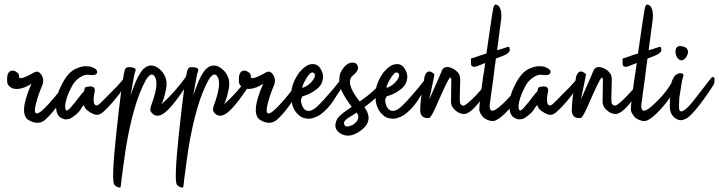

<svg xmlns="http://www.w3.org/2000/svg" viewBox="-20 -662 3202 855"><path d="M167.6 -323.4C158 -341 147 -346.7 134.6 -340.6C91.5 -315.9 68.2 -308.4 64.7 -318.1C65.6 -319 65.6 -321.6 64.7 -326C63.8 -331.3 61.6 -335.3 58.1 -337.9C50.2 -344.1 44.4 -347.2 40.9 -347.2C19.8 -349.8 10.1 -334.8 11.9 -302.3C11 -287.3 19.4 -275.9 37 -268C60.7 -261.8 88.4 -268.8 120.1 -289.1C80.5 -199.3 76.6 -145.2 108.2 -126.7C137.3 -110 162.4 -111.3 183.5 -130.7C216.9 -161.5 248.2 -204.2 277.2 -258.7C293 -288.6 295.2 -303.6 283.8 -303.6C281.2 -302.7 270.6 -290 252.1 -265.3C233.6 -241.6 216 -220.4 199.3 -202C170.3 -169.4 150.9 -154.4 141.2 -157.1C136 -159.7 134.2 -167.2 136 -179.5C140.4 -207.7 151.8 -243.8 170.3 -287.8C173.8 -301 172.9 -312.8 167.6 -323.4Z M374.4 -328.7C394.6 -326 406.5 -327.8 410 -334C417.9 -346.3 408.7 -356.8 382.3 -365.6C377 -366.5 370.8 -367 363.8 -367C353.2 -367.8 340.5 -365.2 325.5 -359C301.8 -351.1 281.1 -331.8 263.5 -301C240.6 -261.4 229.2 -226.2 229.2 -195.4C229.2 -177.8 231.4 -164.1 235.8 -154.4C241 -143 251.6 -135.1 267.4 -130.7H274C280.2 -130.7 285.9 -131.6 291.2 -133.3C298.2 -136.8 304.4 -140.8 309.7 -145.2C324.6 -155.8 335.6 -167.6 342.7 -180.8C349.7 -193.2 354.1 -195.8 355.9 -188.8C356.8 -180 366.4 -170.3 384.9 -159.7C402.5 -149.2 417 -147.8 428.5 -155.8C434.6 -158.4 446.1 -168.5 462.8 -186.1C478.6 -202.8 494 -220.9 509 -240.2C521.3 -257 531 -271.9 538 -285.1C545.1 -299.2 546.8 -308.9 543.3 -314.2C539.8 -317.7 536.7 -318.1 534.1 -315.5C530.6 -312 526.2 -306.7 520.9 -299.6C505.9 -282 487.9 -263.1 466.8 -242.9C446.5 -221.8 432.4 -207.7 424.5 -200.6C415.7 -192.7 409.1 -190.5 404.7 -194C399.4 -196.7 396.8 -205 396.8 -219.1C396.8 -228.8 398.1 -238.9 400.8 -249.5C403.4 -260 402.5 -267.5 398.1 -271.9C394.6 -275.4 389.3 -277.2 382.3 -277.2C375.2 -277.2 367.8 -275.9 359.8 -273.2C358.1 -271.5 356.8 -268.4 355.9 -264C355.9 -259.6 354.6 -255.6 351.9 -252.1C351 -253 344.4 -245.5 332.1 -229.7C321.6 -214.7 308.4 -198.4 292.5 -180.8C277.6 -164.1 270.1 -166.8 270.1 -188.8C271 -211.6 280.6 -240.7 299.1 -275.9C306.2 -289.1 313.2 -298.8 320.2 -304.9C327.3 -312 334.3 -317.2 341.4 -320.8C353.7 -327.8 364.7 -330.4 374.4 -328.7Z M534.9 -347.2C527 -318.1 514.6 -225.3 497.9 -68.6C483 71.3 479.9 147.4 488.7 159.7C495.7 169.4 505 173.8 516.4 172.9C517.3 172.9 519 159.7 521.7 133.3C530.5 66.4 536.6 21.6 540.2 -1.3C563 -138.6 593 -240.2 629.9 -306.2C646.6 -333.5 660.3 -337.5 670.8 -318.1C682.3 -296.1 676.6 -254.8 653.7 -194C649.3 -180.8 648.4 -171.6 651 -166.3C661.6 -148.7 676.1 -143 694.6 -149.2C717.5 -157.1 750.5 -192.7 793.6 -256.1C815.6 -286.9 822.2 -309.3 813.4 -323.4C812.5 -325.2 811.2 -324.7 809.4 -322.1C775.1 -273.7 738.2 -232.3 698.6 -198C706.5 -212.1 713.5 -235 719.7 -266.6C724.1 -288.6 722.3 -307.6 714.4 -323.4C707.4 -338.4 696.8 -350.7 682.7 -360.4C660.7 -374.4 640.5 -373.6 622 -357.7C611.4 -349.8 599.1 -330.4 585 -299.6C573.6 -271.5 565.7 -250.4 561.3 -236.3L575.8 -316.8C578.4 -330.9 580.6 -339.7 582.4 -343.2C588.6 -356.4 578.4 -363 552 -363C543.2 -363 537.5 -357.7 534.9 -347.2Z M813.9 -347.2C806 -318.1 793.6 -225.3 776.9 -68.6C762 71.3 758.9 147.4 767.7 159.7C774.7 169.4 784 173.8 795.4 172.9C796.3 172.9 798 159.7 800.7 133.3C809.5 66.4 815.6 21.6 819.2 -1.3C842 -138.6 872 -240.2 908.9 -306.2C925.6 -333.5 939.3 -337.5 949.8 -318.1C961.3 -296.1 955.6 -254.8 932.7 -194C928.3 -180.8 927.4 -171.6 930 -166.3C940.6 -148.7 955.1 -143 973.6 -149.2C996.5 -157.1 1029.5 -192.7 1072.6 -256.1C1094.6 -286.9 1101.2 -309.3 1092.4 -323.4C1091.5 -325.2 1090.2 -324.7 1088.4 -322.1C1054.1 -273.7 1017.2 -232.3 977.6 -198C985.5 -212.1 992.5 -235 998.7 -266.6C1003.1 -288.6 1001.3 -307.6 993.4 -323.4C986.4 -338.4 975.8 -350.7 961.7 -360.4C939.7 -374.4 919.5 -373.6 901 -357.7C890.4 -349.8 878.1 -330.4 864 -299.6C852.6 -271.5 844.7 -250.4 840.3 -236.3L854.8 -316.8C857.4 -330.9 859.6 -339.7 861.4 -343.2C867.6 -356.4 857.4 -363 831 -363C822.2 -363 816.5 -357.7 813.9 -347.2Z M1199.6 -323.4C1190 -341 1179 -346.7 1166.6 -340.6C1123.5 -315.9 1100.2 -308.4 1096.7 -318.1C1097.6 -319 1097.6 -321.6 1096.7 -326C1095.8 -331.3 1093.6 -335.3 1090.1 -337.9C1082.2 -344.1 1076.4 -347.2 1072.9 -347.2C1051.8 -349.8 1042.1 -334.8 1043.9 -302.3C1043 -287.3 1051.4 -275.9 1069 -268C1092.7 -261.8 1120.4 -268.8 1152.1 -289.1C1112.5 -199.3 1108.6 -145.2 1140.2 -126.7C1169.3 -110 1194.4 -111.3 1215.5 -130.7C1248.9 -161.5 1280.2 -204.2 1309.2 -258.7C1325 -288.6 1327.2 -303.6 1315.8 -303.6C1313.2 -302.7 1302.6 -290 1284.1 -265.3C1265.6 -241.6 1248 -220.4 1231.3 -202C1202.3 -169.4 1182.9 -154.4 1173.2 -157.1C1168 -159.7 1166.2 -167.2 1168 -179.5C1172.4 -207.7 1183.8 -243.8 1202.3 -287.8C1205.8 -301 1204.9 -312.8 1199.6 -323.4Z M1406.4 -357.7C1394.9 -375.3 1377.8 -380.6 1354.9 -373.6C1342.6 -369.2 1328.5 -357.7 1312.6 -339.2C1291.5 -310.2 1279.6 -280.7 1277 -250.8V-232.3C1277 -211.2 1281 -192.7 1288.9 -176.9C1294.2 -166.3 1301.6 -157.1 1311.3 -149.2C1319.2 -141.2 1329.4 -136.4 1341.7 -134.6C1347 -133.8 1351.4 -133.3 1354.9 -133.3C1361.9 -133.3 1368.1 -134.2 1373.4 -136C1384.8 -139.5 1395.4 -144.3 1405 -150.5C1427 -166.3 1446.4 -186.6 1463.1 -211.2C1479 -236.7 1489.1 -252.1 1493.5 -257.4C1502.3 -272.4 1507.6 -286.9 1509.3 -301C1510.2 -303.6 1510.6 -305.8 1510.6 -307.6C1509.8 -315.5 1505.4 -315.5 1497.4 -307.6C1491.3 -299.6 1480.7 -286.4 1465.8 -268C1450.8 -250.4 1435.4 -232.8 1419.6 -215.2C1409 -203.7 1398.9 -193.6 1389.2 -184.8C1378.6 -176 1369.4 -170.7 1361.5 -169C1351.8 -167.2 1344.3 -168.5 1339 -172.9C1333.8 -176.4 1329.4 -182.2 1325.8 -190.1C1321.4 -202.4 1319.7 -212.1 1320.6 -219.1C1322.3 -226.2 1325 -231 1328.5 -233.6C1335.5 -235.4 1344.3 -238.5 1354.9 -242.9C1366.3 -248.2 1377.8 -255.2 1389.2 -264C1398 -271 1404.6 -278.1 1409 -285.1C1413.4 -292.2 1416 -299.2 1416.9 -306.2C1421.3 -322.1 1417.8 -339.2 1406.4 -357.7ZM1373.4 -339.2C1385.7 -334 1385.7 -322.5 1373.4 -304.9C1361 -288.2 1345.6 -276.8 1327.2 -270.6C1324.5 -274.1 1329.4 -286.9 1341.7 -308.9C1354 -330.9 1364.6 -341 1373.4 -339.2Z M1564.6 -380.2C1539.1 -389.8 1516.6 -376.6 1497.3 -340.6C1492.9 -330.9 1490.7 -316.4 1490.7 -297C1490.7 -273.2 1509.2 -236.3 1546.1 -186.1L1529 -174.2C1499.9 -154.9 1483.2 -139 1478.8 -126.7C1468.2 -101.2 1473.5 -81.8 1494.6 -68.6C1520.2 -51.9 1549.6 -55 1583.1 -77.9C1626.2 -107.8 1632.8 -143.4 1602.9 -184.8C1668 -233.2 1703.6 -275 1709.8 -310.2C1713.3 -329.6 1709.8 -333.1 1699.2 -320.8C1670.2 -282 1637.6 -249.9 1601.6 -224.4L1581.8 -209.9C1536.9 -266.2 1526.8 -304.9 1551.4 -326C1576.9 -346.3 1581.3 -364.3 1564.6 -380.2ZM1568.6 -161C1581.8 -141.7 1576.5 -123.6 1552.7 -106.9C1536 -99 1524.6 -96.8 1518.4 -100.3C1512.2 -105.6 1510.5 -112.2 1513.1 -120.1C1517.5 -128 1529.4 -137.3 1548.8 -147.8C1555.8 -152.2 1562.4 -156.6 1568.6 -161Z M1781.4 -357.7C1769.9 -375.3 1752.8 -380.6 1729.9 -373.6C1717.6 -369.2 1703.5 -357.7 1687.6 -339.2C1666.5 -310.2 1654.6 -280.7 1652 -250.8V-232.3C1652 -211.2 1656 -192.7 1663.9 -176.9C1669.2 -166.3 1676.6 -157.1 1686.3 -149.2C1694.2 -141.2 1704.4 -136.4 1716.7 -134.6C1722 -133.8 1726.4 -133.3 1729.9 -133.3C1736.9 -133.3 1743.1 -134.2 1748.4 -136C1759.8 -139.5 1770.4 -144.3 1780 -150.5C1802 -166.3 1821.4 -186.6 1838.1 -211.2C1854 -236.7 1864.1 -252.1 1868.5 -257.4C1877.3 -272.4 1882.6 -286.9 1884.3 -301C1885.2 -303.6 1885.6 -305.8 1885.6 -307.6C1884.8 -315.5 1880.4 -315.5 1872.4 -307.6C1866.3 -299.6 1855.7 -286.4 1840.8 -268C1825.8 -250.4 1810.4 -232.8 1794.6 -215.2C1784 -203.7 1773.9 -193.6 1764.2 -184.8C1753.6 -176 1744.4 -170.7 1736.5 -169C1726.8 -167.2 1719.3 -168.5 1714 -172.9C1708.8 -176.4 1704.4 -182.2 1700.8 -190.1C1696.4 -202.4 1694.7 -212.1 1695.6 -219.1C1697.3 -226.2 1700 -231 1703.5 -233.6C1710.5 -235.4 1719.3 -238.5 1729.9 -242.9C1741.3 -248.2 1752.8 -255.2 1764.2 -264C1773 -271 1779.6 -278.1 1784 -285.1C1788.4 -292.2 1791 -299.2 1791.9 -306.2C1796.3 -322.1 1792.8 -339.2 1781.4 -357.7ZM1748.4 -339.2C1760.7 -334 1760.7 -322.5 1748.4 -304.9C1736 -288.2 1720.6 -276.8 1702.2 -270.6C1699.5 -274.1 1704.4 -286.9 1716.7 -308.9C1729 -330.9 1739.6 -341 1748.4 -339.2Z M2046.5 -154.4C2063.2 -154.4 2084.8 -170.7 2111.2 -203.3C2129.7 -227 2142 -249.5 2148.2 -270.6C2149 -274.1 2149.5 -276.8 2149.5 -278.5C2149.5 -282.9 2147.3 -284.7 2142.9 -283.8C2130.6 -271.5 2117.8 -257.8 2104.6 -242.9C2085.2 -221.8 2068.1 -205.9 2053.1 -195.4C2048.7 -192.7 2045.2 -191.4 2042.6 -191.4C2033.8 -193.2 2028.9 -198.4 2028 -207.2C2027.2 -215.2 2027.2 -229.2 2028 -249.5C2028.9 -273.2 2029.4 -292.2 2029.4 -306.2C2029.4 -320.3 2026.3 -330.9 2020.1 -337.9C2010.4 -349.4 1998.6 -357.3 1984.5 -361.7C1966.9 -366.1 1955 -362.1 1948.8 -349.8C1947.1 -345.4 1942.2 -334 1934.3 -315.5C1926.4 -297 1918 -278.1 1909.2 -258.7C1903.1 -243.8 1896.9 -230.6 1890.8 -219.1C1892.5 -223.5 1895.2 -234.5 1898.7 -252.1C1909.2 -301.4 1914.5 -327.8 1914.5 -331.3C1894.3 -350.7 1879.8 -347.6 1871 -322.1L1859.1 -253.4C1854.7 -227.9 1852 -200.6 1851.2 -171.6C1851.2 -165.4 1851.6 -161.5 1852.5 -159.7C1856.9 -141.2 1870.1 -133.8 1892.1 -137.3C1898.2 -138.2 1911.9 -163.7 1933 -213.8C1958.5 -271.9 1974.8 -305.4 1981.8 -314.2C1987.1 -318.6 1989.8 -315.9 1989.8 -306.2L1988.4 -207.2C1989.3 -189.6 1999.4 -174.7 2018.8 -162.4C2028.5 -157.1 2037.7 -154.4 2046.5 -154.4Z M2185.6 -641.5C2183.8 -641.5 2181.6 -638.9 2179 -633.6C2176.4 -627.4 2172.4 -605.4 2167.1 -567.6C2161.8 -531.5 2154.8 -483.6 2146 -423.7C2128.4 -418.4 2112.6 -413.2 2098.5 -407.9L2077.4 -401.3V-381.5C2076.5 -370 2081.8 -364.3 2093.2 -364.3C2095 -364.3 2100.7 -366.1 2110.4 -369.6C2119.2 -373.1 2129.3 -377.1 2140.7 -381.5C2139 -370 2137.2 -357.3 2135.4 -343.2C2132.8 -330 2130.6 -315.9 2128.8 -301C2125.3 -274.6 2121.8 -249 2118.3 -224.4C2115.6 -199.8 2114.3 -182.6 2114.3 -172.9C2115.2 -165 2118.7 -157.1 2124.9 -149.2C2129.3 -142.1 2134.6 -136.8 2140.7 -133.3C2153 -126.3 2164.5 -122.8 2175 -122.8C2188.2 -123.6 2205.8 -134.6 2227.8 -155.8C2273.6 -201.5 2300.9 -240.7 2309.7 -273.2C2314.1 -292.6 2313.2 -303.2 2307 -304.9C2304.4 -305.8 2302.6 -305.4 2301.8 -303.6C2284.2 -272.8 2265.2 -246.8 2245 -225.7C2201.9 -180 2175.5 -161.9 2165.8 -171.6C2162.3 -175.1 2160.5 -182.2 2160.5 -192.7C2161.4 -201.5 2163.6 -217.8 2167.1 -241.6C2170.6 -266.2 2174.2 -292.2 2177.7 -319.4C2179.4 -334.4 2181.2 -348.9 2183 -363C2184.7 -372.7 2186.5 -385.4 2188.2 -401.3C2200.6 -405.7 2212.9 -410.5 2225.2 -415.8C2241 -422 2249.4 -430.3 2250.3 -440.9C2249.4 -448.8 2248.1 -452.8 2246.3 -452.8C2243.7 -453.6 2237.5 -452.3 2227.8 -448.8C2218.2 -445.3 2206.7 -441.8 2193.5 -438.2L2209.4 -558.4C2213.8 -583.9 2213.8 -603.7 2209.4 -617.8C2205 -633.6 2197 -641.5 2185.6 -641.5Z M2393.4 -328.7C2413.6 -326 2425.5 -327.8 2429 -334C2436.9 -346.3 2427.7 -356.8 2401.3 -365.6C2396 -366.5 2389.8 -367 2382.8 -367C2372.2 -367.8 2359.5 -365.2 2344.5 -359C2320.8 -351.1 2300.1 -331.8 2282.5 -301C2259.6 -261.4 2248.2 -226.2 2248.2 -195.4C2248.2 -177.8 2250.4 -164.1 2254.8 -154.4C2260 -143 2270.6 -135.1 2286.4 -130.7H2293C2299.2 -130.7 2304.9 -131.6 2310.2 -133.3C2317.2 -136.8 2323.4 -140.8 2328.7 -145.2C2343.6 -155.8 2354.6 -167.6 2361.7 -180.8C2368.7 -193.2 2373.1 -195.8 2374.9 -188.8C2375.8 -180 2385.4 -170.3 2403.9 -159.7C2421.5 -149.2 2436 -147.8 2447.5 -155.8C2453.6 -158.4 2465.1 -168.5 2481.8 -186.1C2497.6 -202.8 2513 -220.9 2528 -240.2C2540.3 -257 2550 -271.9 2557 -285.1C2564.1 -299.2 2565.8 -308.9 2562.3 -314.2C2558.8 -317.7 2555.7 -318.1 2553.1 -315.5C2549.6 -312 2545.2 -306.7 2539.9 -299.6C2524.9 -282 2506.9 -263.1 2485.8 -242.9C2465.5 -221.8 2451.4 -207.7 2443.5 -200.6C2434.7 -192.7 2428.1 -190.5 2423.7 -194C2418.4 -196.7 2415.8 -205 2415.8 -219.1C2415.8 -228.8 2417.1 -238.9 2419.8 -249.5C2422.4 -260 2421.5 -267.5 2417.1 -271.9C2413.6 -275.4 2408.3 -277.2 2401.3 -277.2C2394.2 -277.2 2386.8 -275.9 2378.8 -273.2C2377.1 -271.5 2375.8 -268.4 2374.9 -264C2374.9 -259.6 2373.6 -255.6 2370.9 -252.1C2370 -253 2363.4 -245.5 2351.1 -229.7C2340.6 -214.7 2327.4 -198.4 2311.5 -180.8C2296.6 -164.1 2289.1 -166.8 2289.1 -188.8C2290 -211.6 2299.6 -240.7 2318.1 -275.9C2325.2 -289.1 2332.2 -298.8 2339.2 -304.9C2346.3 -312 2353.3 -317.2 2360.4 -320.8C2372.7 -327.8 2383.7 -330.4 2393.4 -328.7Z M2721.5 -154.4C2738.2 -154.4 2759.8 -170.7 2786.2 -203.3C2804.7 -227 2817 -249.5 2823.2 -270.6C2824 -274.1 2824.5 -276.8 2824.5 -278.5C2824.5 -282.9 2822.3 -284.7 2817.9 -283.8C2805.6 -271.5 2792.8 -257.8 2779.6 -242.9C2760.2 -221.8 2743.1 -205.9 2728.1 -195.4C2723.7 -192.7 2720.2 -191.4 2717.6 -191.4C2708.8 -193.2 2703.9 -198.4 2703 -207.2C2702.2 -215.2 2702.2 -229.2 2703 -249.5C2703.9 -273.2 2704.4 -292.2 2704.4 -306.2C2704.4 -320.3 2701.3 -330.9 2695.1 -337.9C2685.4 -349.4 2673.6 -357.3 2659.5 -361.7C2641.9 -366.1 2630 -362.1 2623.8 -349.8C2622.1 -345.4 2617.2 -334 2609.3 -315.5C2601.4 -297 2593 -278.1 2584.2 -258.7C2578.1 -243.8 2571.9 -230.6 2565.8 -219.1C2567.5 -223.5 2570.2 -234.5 2573.7 -252.1C2584.2 -301.4 2589.5 -327.8 2589.5 -331.3C2569.3 -350.7 2554.8 -347.6 2546 -322.1L2534.1 -253.4C2529.7 -227.9 2527 -200.6 2526.2 -171.6C2526.2 -165.4 2526.6 -161.5 2527.5 -159.7C2531.9 -141.2 2545.1 -133.8 2567.1 -137.3C2573.2 -138.2 2586.9 -163.7 2608 -213.8C2633.5 -271.9 2649.8 -305.4 2656.8 -314.2C2662.1 -318.6 2664.8 -315.9 2664.8 -306.2L2663.4 -207.2C2664.3 -189.6 2674.4 -174.7 2693.8 -162.4C2703.5 -157.1 2712.7 -154.4 2721.5 -154.4Z M2860.6 -641.5C2858.8 -641.5 2856.6 -638.9 2854 -633.6C2851.4 -627.4 2847.4 -605.4 2842.1 -567.6C2836.8 -531.5 2829.8 -483.6 2821 -423.7C2803.4 -418.4 2787.6 -413.2 2773.5 -407.9L2752.4 -401.3V-381.5C2751.5 -370 2756.8 -364.3 2768.2 -364.3C2770 -364.3 2775.7 -366.1 2785.4 -369.6C2794.2 -373.1 2804.3 -377.1 2815.7 -381.5C2814 -370 2812.2 -357.3 2810.4 -343.2C2807.8 -330 2805.6 -315.9 2803.8 -301C2800.3 -274.6 2796.8 -249 2793.3 -224.4C2790.6 -199.8 2789.3 -182.6 2789.3 -172.9C2790.2 -165 2793.7 -157.1 2799.9 -149.2C2804.3 -142.1 2809.6 -136.8 2815.7 -133.3C2828 -126.3 2839.5 -122.8 2850 -122.8C2863.2 -123.6 2880.8 -134.6 2902.8 -155.8C2948.6 -201.5 2975.9 -240.7 2984.7 -273.2C2989.1 -292.6 2988.2 -303.2 2982 -304.9C2979.4 -305.8 2977.6 -305.4 2976.8 -303.6C2959.2 -272.8 2940.2 -246.8 2920 -225.7C2876.9 -180 2850.5 -161.9 2840.8 -171.6C2837.3 -175.1 2835.5 -182.2 2835.5 -192.7C2836.4 -201.5 2838.6 -217.8 2842.1 -241.6C2845.6 -266.2 2849.2 -292.2 2852.7 -319.4C2854.4 -334.4 2856.2 -348.9 2858 -363C2859.7 -372.7 2861.5 -385.4 2863.2 -401.3C2875.6 -405.7 2887.9 -410.5 2900.2 -415.8C2916 -422 2924.4 -430.3 2925.3 -440.9C2924.4 -448.8 2923.1 -452.8 2921.3 -452.8C2918.7 -453.6 2912.5 -452.3 2902.8 -448.8C2893.2 -445.3 2881.7 -441.8 2868.5 -438.2L2884.4 -558.4C2888.8 -583.9 2888.8 -603.7 2884.4 -617.8C2880 -633.6 2872 -641.5 2860.6 -641.5Z M3038 -411.8C3044.2 -422.4 3045.5 -431.6 3042 -439.6C3038.4 -449.2 3028.8 -455 3012.9 -456.7H3007.6C3005 -456.7 3002.4 -456.3 2999.7 -455.4C2997.1 -454.5 2994.9 -452.8 2993.1 -450.1C2987 -442.2 2986.1 -431.2 2990.5 -417.1C2994.9 -403.9 3001.9 -396 3011.6 -393.4C3015.1 -392.5 3019.1 -393.4 3023.5 -396C3028.8 -398.6 3033.6 -403.9 3038 -411.8ZM2999.7 -334C2993.6 -332.2 2987.4 -327.4 2981.2 -319.4L2973.3 -303.6C2969.8 -297.4 2967.2 -280.3 2965.4 -252.1C2963.6 -237.2 2962.8 -216.9 2962.8 -191.4C2961.9 -166.8 2969.8 -148.3 2986.5 -136C2995.3 -129.8 3003.7 -126.7 3011.6 -126.7C3022.2 -127.6 3032.7 -131.6 3043.3 -138.6C3049.4 -143 3057.4 -150.5 3067 -161C3076.7 -171.6 3086.8 -183.9 3097.4 -198C3112.4 -217.4 3126 -236.3 3138.3 -254.8C3150.6 -273.2 3157.2 -283.4 3158.1 -285.1C3160.8 -290.4 3162.1 -298.3 3162.1 -308.9C3162.1 -313.3 3161.2 -315.9 3159.4 -316.8C3155.9 -319.4 3152.8 -319.9 3150.2 -318.1C3144.9 -312.8 3134.8 -300.1 3119.8 -279.8C3112.8 -270.2 3097.4 -250.4 3073.6 -220.4C3063.1 -206.4 3053 -194.5 3043.3 -184.8C3033.6 -176 3026.1 -170.3 3020.8 -167.6C3016.4 -165.9 3012.9 -165.4 3010.3 -166.3C3007.6 -167.2 3005.9 -169.4 3005 -172.9C3004.1 -176.4 3003.7 -183.9 3003.7 -195.4C3003.7 -205 3004.1 -215.2 3005 -225.7C3008.5 -251.2 3011.6 -271 3014.2 -285.1C3016 -299.2 3019.1 -312.4 3023.5 -324.7C3024.4 -328.2 3023 -331.3 3019.5 -334C3015.1 -336.6 3008.5 -336.6 2999.7 -334Z"/></svg>

Font: Impossible
Style: Reguler
Weight: 400
Designer: Ahsan Design
Foundry: Designer
Version: Version 3.16.0